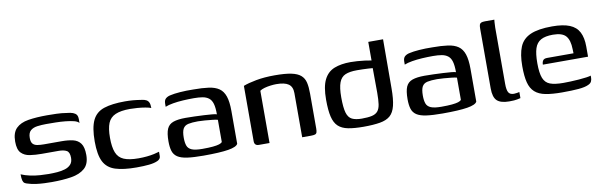

<svg xmlns="http://www.w3.org/2000/svg" viewBox="-40 -838 3689 1176"><g transform="rotate(-10 1804.5 -249.5)"><path d="M209 4Q190 4 164 3Q138 2 111.5 -1.5Q85 -5 64 -12Q51 -15 43.5 -20Q36 -25 32.5 -37.5Q29 -50 29 -76Q54 -65 85 -58.5Q116 -52 146.5 -50Q177 -48 199 -48Q226 -48 252.5 -50Q279 -52 301.5 -59Q324 -66 337.5 -81Q351 -96 351 -122Q351 -157 333 -167Q315 -177 283 -177H178Q139 -177 105.5 -182Q72 -187 51.5 -208Q31 -229 31 -279Q31 -334 58 -361Q85 -388 134.5 -396Q184 -404 251 -404Q276 -404 309.5 -403Q343 -402 372 -397Q396 -395 410.5 -389.5Q425 -384 432 -374.5Q439 -365 439 -346V-323Q430 -334 408 -339.5Q386 -345 356.5 -348Q327 -351 295.5 -351.5Q264 -352 237 -352Q208 -352 181.5 -348.5Q155 -345 139 -331Q123 -317 123 -285Q123 -260 133 -249Q143 -238 161 -235Q179 -232 202 -232H312Q352 -232 382 -225Q412 -218 429 -195Q446 -172 446 -123Q446 -67 415 -40Q384 -13 331 -4.5Q278 4 209 4Z M736 6Q655 6 605 -10Q555 -26 533 -69Q511 -112 511 -195Q511 -281 533 -326.5Q555 -372 605 -388.5Q655 -405 736 -405Q762 -405 785.5 -403Q809 -401 840 -396Q857 -394 867.5 -388Q878 -382 883 -370.5Q888 -359 888 -337Q876 -342 853 -346Q830 -350 804 -352Q778 -354 758 -354Q701 -354 667.5 -339.5Q634 -325 620.5 -292Q607 -259 607 -201Q607 -143 620.5 -109Q634 -75 667 -61Q700 -47 758 -47Q785 -47 810 -49.5Q835 -52 855.5 -56.5Q876 -61 888 -65V-38Q888 -20 868 -10.5Q848 -1 814.5 2.5Q781 6 736 6Z M1153 6Q1091 6 1052 0.5Q1013 -5 992 -19Q971 -33 963.5 -57Q956 -81 956 -117Q956 -168 967.5 -194.5Q979 -221 1007.5 -231Q1036 -241 1084 -241Q1109 -241 1139.5 -240Q1170 -239 1198.5 -237.5Q1227 -236 1248.5 -234Q1270 -232 1277 -229Q1277 -271 1270 -295Q1263 -319 1247.5 -331Q1232 -343 1209 -347Q1186 -351 1155 -351Q1121 -351 1087.5 -349Q1054 -347 1024.5 -342Q995 -337 976 -329V-348Q976 -371 988.5 -381Q1001 -391 1019 -394Q1039 -399 1078 -402Q1117 -405 1161 -404Q1217 -404 1256.5 -398.5Q1296 -393 1320.5 -376Q1345 -359 1356.5 -325Q1368 -291 1368 -234V-30Q1359 -11 1307 -2.5Q1255 6 1153 6ZM1153 -36Q1193 -36 1218.5 -38.5Q1244 -41 1258 -45.5Q1272 -50 1277 -57V-195Q1268 -198 1245 -200.5Q1222 -203 1197 -205Q1172 -207 1155 -207Q1118 -207 1095 -202Q1072 -197 1062 -179Q1052 -161 1052 -123Q1052 -92 1059 -73Q1066 -54 1087.5 -45Q1109 -36 1153 -36Z M1498 0Q1470 0 1470 -28V-372Q1500 -384 1551 -393.5Q1602 -403 1667 -403Q1731 -403 1769.5 -395Q1808 -387 1828 -369.5Q1848 -352 1854.5 -324Q1861 -296 1861 -255V-38Q1861 -24 1858.5 -15Q1856 -6 1847.5 -3Q1839 0 1822 0H1767V-275Q1767 -314 1743 -331Q1719 -348 1667 -348Q1651 -348 1631 -345.5Q1611 -343 1593 -338Q1575 -333 1564 -325V0Z M1951 -201Q1951 -282 1973 -325.5Q1995 -369 2037 -385.5Q2079 -402 2138 -402Q2156 -402 2179.5 -400.5Q2203 -399 2226 -396Q2249 -393 2267 -389.5Q2285 -386 2292 -382L2267 -370V-505H2359L2358 -201Q2358 -133 2348 -92.5Q2338 -52 2315 -32Q2292 -12 2251 -5Q2210 2 2149 2Q2092 2 2053.5 -5.5Q2015 -13 1992.5 -34Q1970 -55 1960.5 -95Q1951 -135 1951 -201ZM2147 -49Q2186 -49 2210 -54.5Q2234 -60 2246.5 -75Q2259 -90 2263 -117.5Q2267 -145 2267 -189L2266 -342Q2256 -343 2239 -344Q2222 -345 2203 -345.5Q2184 -346 2168 -346Q2123 -346 2096 -334.5Q2069 -323 2057 -291Q2045 -259 2045 -199Q2045 -135 2054.5 -103Q2064 -71 2086.5 -60Q2109 -49 2147 -49Z M2640 6Q2578 6 2539 0.5Q2500 -5 2479 -19Q2458 -33 2450.5 -57Q2443 -81 2443 -117Q2443 -168 2454.5 -194.5Q2466 -221 2494.5 -231Q2523 -241 2571 -241Q2596 -241 2626.5 -240Q2657 -239 2685.5 -237.5Q2714 -236 2735.5 -234Q2757 -232 2764 -229Q2764 -271 2757 -295Q2750 -319 2734.5 -331Q2719 -343 2696 -347Q2673 -351 2642 -351Q2608 -351 2574.5 -349Q2541 -347 2511.5 -342Q2482 -337 2463 -329V-348Q2463 -371 2475.5 -381Q2488 -391 2506 -394Q2526 -399 2565 -402Q2604 -405 2648 -404Q2704 -404 2743.5 -398.5Q2783 -393 2807.5 -376Q2832 -359 2843.5 -325Q2855 -291 2855 -234V-30Q2846 -11 2794 -2.5Q2742 6 2640 6ZM2640 -36Q2680 -36 2705.5 -38.5Q2731 -41 2745 -45.5Q2759 -50 2764 -57V-195Q2755 -198 2732 -200.5Q2709 -203 2684 -205Q2659 -207 2642 -207Q2605 -207 2582 -202Q2559 -197 2549 -179Q2539 -161 2539 -123Q2539 -92 2546 -73Q2553 -54 2574.5 -45Q2596 -36 2640 -36Z M3055 4Q3002 4 2979 -17.5Q2956 -39 2956 -94V-465Q2956 -481 2958.5 -489.5Q2961 -498 2969 -501.5Q2977 -505 2993 -505H3051Q3051 -503 3049.5 -489Q3048 -475 3048 -456V-106Q3048 -69 3057 -53Q3066 -37 3091 -37Q3099 -37 3110.5 -39Q3122 -41 3125 -42V-4Q3119 -3 3104 0.5Q3089 4 3055 4Z M3383 6Q3322 6 3280.5 -2Q3239 -10 3214.5 -32Q3190 -54 3180 -93Q3170 -132 3170 -194Q3170 -268 3189 -314Q3208 -360 3256.5 -381.5Q3305 -403 3392 -403Q3460 -403 3500.5 -386.5Q3541 -370 3559 -335Q3577 -300 3577 -246V-182H3296Q3296 -198 3303 -208Q3310 -218 3329 -218H3493L3492 -244Q3491 -300 3468.5 -326Q3446 -352 3388 -352Q3340 -352 3313 -337Q3286 -322 3275 -288.5Q3264 -255 3264 -196Q3264 -135 3276.5 -103.5Q3289 -72 3318.5 -61Q3348 -50 3401 -50Q3420 -50 3445.5 -51Q3471 -52 3497.5 -54Q3524 -56 3545 -59Q3566 -62 3573 -65V-51Q3573 -40 3568 -29Q3563 -18 3547 -11Q3526 -1 3485.5 2.5Q3445 6 3383 6Z"/></g></svg>

Font: Genos Thin Medium
Style: Regular
Weight: 500
Version: Version 1.010